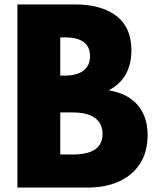

<svg xmlns="http://www.w3.org/2000/svg" viewBox="-20 -845 706 865"><path d="M58.5 0V-825H318Q436 -825 504 -773.5Q572 -722 572 -618Q572 -492 470 -438Q555 -424 600 -372Q645 -320 645 -235.5Q645 -162 611.8 -109.2Q578.5 -56.5 517.8 -28.2Q457 0 374.5 0ZM251.5 -504.5H271.5Q327 -504.5 356.2 -527Q385.5 -549.5 385.5 -592Q385.5 -634.5 357.2 -655.5Q329 -676.5 271.5 -676.5H251.5ZM251.5 -149H306.5Q375 -149 408.5 -172Q442 -195 442 -241.5Q442 -289 407.5 -313.8Q373 -338.5 306.5 -338.5H251.5Z"/></svg>

Font: Spartan Thin ExtraBold
Style: Regular
Weight: 800
Version: Version 1.004